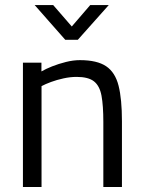

<svg xmlns="http://www.w3.org/2000/svg" viewBox="-20 -752 577 772"><path d="M72.2 0V-500H146.6V-464.8Q164 -475 189.7 -485.2Q215.5 -495.4 245 -502.8Q274.5 -510.2 301.5 -510.2Q370.3 -510.2 406.8 -485.6Q443.3 -461 456.8 -407.2Q470.3 -353.4 470.3 -264.4V0H395.5V-261.6Q395.5 -327.7 388.1 -367.4Q380.7 -407 357.8 -424.9Q335 -442.8 288.2 -442.8Q262.2 -442.8 235.2 -436.8Q208.1 -430.9 185.2 -422.4Q162.3 -413.9 147 -405.7V0ZM242.4 -592 119.4 -731.6H193.9L268.6 -645.5L342.7 -731.6H417.3L292.9 -592Z"/></svg>

Font: Titillium Web
Style: Bold
Weight: 700
Designer: Mohamed Gaber, Accademia di Belle Arti di Urbino
Foundry: Kief Type Foundry, Accademia di Belle Arti di Urbino
Version: Version 3.000